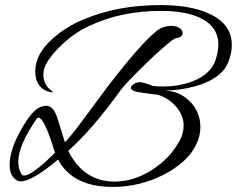

<svg xmlns="http://www.w3.org/2000/svg" viewBox="-20 -690 934 757"><path d="M881 -448C890 -471 894 -493 894 -513C894 -566 866 -607 809 -634C760 -658 694 -670 613 -670C499 -670 397 -651 306 -612C261 -593 222 -568 189 -539C142 -498 119 -454 119 -409C119 -363 140 -335 181 -326C188 -326 190 -327 187 -329C178 -336 171 -342 166 -349C156 -362 151 -377 151 -396C150 -425 170 -459 210 -500C247 -538 287 -567 330 -587C414 -627 509 -647 615 -647C682 -647 735 -637 774 -617C819 -594 841 -559 841 -514C841 -495 837 -474 829 -451C816 -415 786 -388 741 -370C705 -356 665 -349 621 -349C607 -349 594 -350 583 -351C582 -351 548 -366 531 -366C518 -366 508 -361 500 -352C497 -349 496 -346 496 -343C496 -334 512 -328 543 -324C584 -319 604 -316 604 -316C633 -306 656 -291 674 -270C694 -247 704 -222 704 -195C704 -175 699 -155 688 -135C663 -88 626 -50 578 -19C530 11 481 26 432 26C351 26 290 -14 249 -95C312 -151 381 -231 456 -335C468 -352 501 -386 554 -438C611 -493 650 -527 671 -539C690 -541 700 -548 700 -560C700 -575 682 -588 655 -588C644 -588 632 -586 619 -581C586 -568 514 -491 404 -348L315 -228C283 -184 257 -151 236 -129L206 -225C196 -257 181 -273 162 -273C155 -273 148 -271 139 -268C117 -259 92 -230 64 -180C33 -126 18 -79 18 -40C18 -10 28 11 48 22C52 24 57 25 62 25C92 25 141 -4 209 -61C247 11 319 47 424 47C493 47 558 32 621 1C686 -32 731 -72 754 -121C765 -143 770 -166 770 -189C770 -229 756 -263 728 -291C702 -317 669 -331 630 -333C682 -334 728 -342 772 -357C831 -378 867 -408 881 -448ZM198 -89C137 -28 96 2 75 2C70 2 67 0 65 -3C56 -18 52 -34 52 -52C52 -96 77 -153 126 -224C128 -225 130 -226 131 -226C147 -226 168 -182 195 -93Z"/></svg>

Font: AlexBrush
Style: Regular
Weight: 400
Designer: Robert E. Leuschke
Foundry: Robert E. Leuschke
Version: Version 1.001